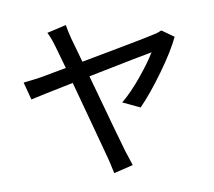

<svg xmlns="http://www.w3.org/2000/svg" viewBox="-88 -883 1153 1033"><g transform="rotate(-10 488.5 -366.0)"><path d="M335.9 -781.2Q339.8 -752 352.5 -703.1L389.6 -571.3Q731.4 -634.8 789.1 -648.4Q815.4 -653.3 836.9 -663.1L901.4 -617.2Q868.2 -545.9 793 -441.9Q717.8 -337.9 655.3 -274.4L562.5 -318.4Q616.2 -362.3 675.3 -434.1Q734.4 -505.9 764.6 -556.6Q723.6 -549.8 413.1 -487.3Q520.5 -98.6 533.2 -57.6Q542 -28.3 559.6 23.4L454.1 48.8Q439.5 -21.5 434.6 -37.1Q431.6 -46.9 388.7 -208Q345.7 -369.1 318.4 -467.8Q137.7 -431.6 84 -418.9L58.6 -515.6Q131.8 -523.4 159.2 -528.3L295.9 -553.7Q261.7 -672.9 259.8 -680.7Q243.2 -736.3 230.5 -756.8Z"/></g></svg>

Font: Min Sans Medium
Style: Regular
Weight: 500
Designer: Jinseong-Kim, NotoSansCJK, Nunito
Foundry: Jinseong-Kim
Version: Version 1.400;Glyphs 3.1.2 (3151)